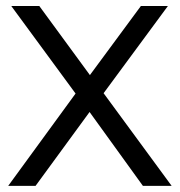

<svg xmlns="http://www.w3.org/2000/svg" viewBox="-20 -604 584 624"><path d="M271.1 -240 95.6 0H6.7L225.6 -300L16.7 -584.4H107.8L272.2 -360L437.8 -584.4H525.6L316.7 -301.1L537.8 0H444.4Z"/></svg>

Font: Paperlogy 4 Regular
Style: Regular
Weight: 400
Designer: redesigned by Lee Juim, glyphs from Gmarket Sans & Montserrat
Foundry: PT&
Version: Version 1.001